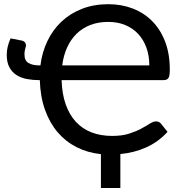

<svg xmlns="http://www.w3.org/2000/svg" viewBox="-20 -748 892 938"><path d="M177.5 -428.5Q185.5 -493 211.8 -547.8Q238 -602.5 280.5 -642.5Q323 -682.5 380.8 -705Q438.5 -727.5 509.5 -727.5Q574 -727.5 629 -706.2Q684 -685 724.2 -644Q764.5 -603 787 -543.8Q809.5 -484.5 809.5 -408Q809.5 -392.5 808 -382.5Q806.5 -372.5 802.8 -366.8Q799 -361 792.8 -358.8Q786.5 -356.5 777.5 -356.5H281Q283 -289 301 -238Q319 -187 350.8 -152.8Q382.5 -118.5 427.2 -101.2Q472 -84 528 -84Q576 -84 610.5 -95Q645 -106 669.8 -119.5Q694.5 -133 711.8 -144Q729 -155 742.5 -155Q751 -155 757.2 -151.5Q763.5 -148 767.5 -142.5L798.5 -104Q775.5 -78.5 749 -59.5Q722.5 -40.5 693.2 -27.5Q664 -14.5 632.5 -6.5Q601 1.5 568 4.5V170.5H473V5Q409 -1.5 355.2 -28.5Q301.5 -55.5 262.2 -101.2Q223 -147 200 -211Q177 -275 174.5 -356.5H171Q140 -356.5 111.2 -362Q82.5 -367.5 60.8 -381.2Q39 -395 26 -419Q13 -443 13 -480Q13 -500.5 17.5 -519.2Q22 -538 31.5 -560.5L85.5 -550Q97.5 -547.5 102.2 -540.5Q107 -533.5 107 -527.5Q107 -521 103.2 -509.5Q99.5 -498 99.5 -482Q99.5 -452 119.2 -440.2Q139 -428.5 173 -428.5ZM509 -641Q460 -641 421 -625.8Q382 -610.5 353.8 -582.8Q325.5 -555 307.8 -515.8Q290 -476.5 284 -428.5H709.5Q709.5 -476 695.2 -515.2Q681 -554.5 654.8 -582.5Q628.5 -610.5 591.5 -625.8Q554.5 -641 509 -641Z"/></svg>

Font: Lato Medium
Style: Regular
Weight: 500
Designer: Lukasz Dziedzic
Foundry: tyPoland Lukasz Dziedzic
Version: Version 2.006; 2014-01-15